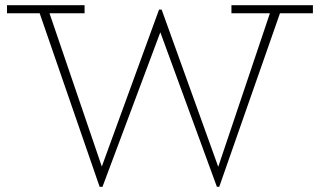

<svg xmlns="http://www.w3.org/2000/svg" viewBox="-20 -706 1232 740"><path d="M7 -655V-686H306V-655ZM364 14 128 -669H166L383 -33L372 14ZM370 14 361 -33 593 -669H598L613 -622L375 14ZM816 14 582 -625 595 -669H603L832 -33L821 14ZM820 14 811 -33 1025 -669H1064L825 14ZM872 -655V-686H1186V-655Z"/></svg>

Font: BioRhyme ExtraBold ExtraLight
Style: Regular
Weight: 250
Version: Version 1.600;gftools[0.9.33]